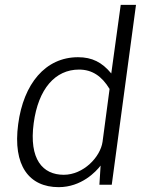

<svg xmlns="http://www.w3.org/2000/svg" viewBox="-20 -762 593 792"><path d="M222 10C316 10 376 -54 395 -79L390 0H441L541 -742H478L439 -459C401 -505 360 -526 302 -526C167 -526 77 -416 55 -250C32 -79 100 10 222 10ZM243 -41C156 -41 99 -105 119 -254C138 -396 208 -475 306 -475C360 -475 400 -448 432 -395L403 -177C394 -114 324 -41 243 -41Z"/></svg>

Font: United Sans ExtraLight
Style: Italic
Weight: 200
Italic angle: -8°
Designer: Pablo Impallari, Rodrigo Fuenzalida (Modified by Dan O. Williams)
Version: Version 1.000;PS 001.000;hotconv 1.0.88;makeotf.lib2.5.64775